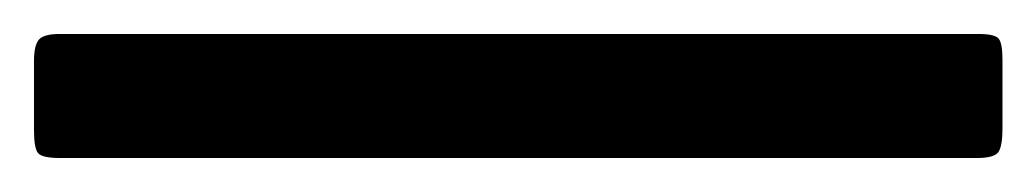

<svg xmlns="http://www.w3.org/2000/svg" viewBox="-25 -19 610 113"><path d="M10 1H321Q330.5 1 332.8 3.8Q335 6.5 335 16.5V56.5Q335 66.5 332.8 70.2Q330.5 74 320 74H10.5Q0 74 -2.5 71.2Q-5 68.5 -5 57.5V17Q-5 7.5 -2 4.2Q1 1 10 1ZM240 1H551Q560.5 1 562.8 3.8Q565 6.5 565 16.5V56.5Q565 66.5 562.8 70.2Q560.5 74 550 74H240.5Q230 74 227.5 71.2Q225 68.5 225 57.5V17Q225 7.5 228 4.2Q231 1 240 1Z"/></svg>

Font: Besley SemiBold
Style: Regular
Weight: 600
Designer: Owen Earl
Foundry: indestructible type*
Version: Version 2.001; ttfautohint (v1.8.3)